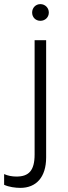

<svg xmlns="http://www.w3.org/2000/svg" viewBox="-45 -715 332 932"><path d="M151 -614C174 -614 192 -631 192 -654C192 -677 174 -695 151 -695C128 -695 111 -677 111 -654C111 -631 128 -614 151 -614ZM54 197C130 197 179 146 179 49V-520H123V35C123 114 94 142 35 142C13 142 -7 138 -25 130V182C-2 193 31 197 54 197Z"/></svg>

Font: Fixel Text Light
Style: Regular
Weight: 300
Width: 4
Designer: AlfaBravo + MacPaw
Foundry: Kyrylo Tkachov, Marchela Mozhyna, Serhii Makarenko, Maria Weinstein, Zakhar Kryvoshyya
Version: Version 1.211